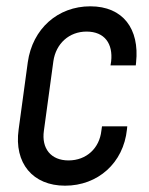

<svg xmlns="http://www.w3.org/2000/svg" viewBox="-20 -576 473 608"><path d="M383 -176H303L301 -162C295 -107 254 -68 197 -68C141 -68 111 -106 119 -162L149 -382C157 -438 199 -476 254 -476C312 -476 338 -437 332 -382L330 -369H410L411 -379C422 -484 370 -556 266 -556C163 -556 83 -485 68 -379L39 -166C24 -59 84 12 186 12C290 12 371 -60 382 -166Z"/></svg>

Font: Mohave
Style: Italic
Weight: 400
Italic angle: -8°
Designer: Gumpita Rahayu
Foundry: Tokotype
Version: Version 2.002;PS 002.002;hotconv 1.0.88;makeotf.lib2.5.64775